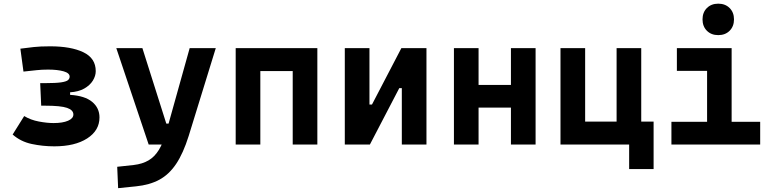

<svg xmlns="http://www.w3.org/2000/svg" viewBox="-20 -776 4142 1031"><path d="M271.5 9.8Q209.5 9.8 150.1 -2.9Q90.8 -15.6 47.9 -53.7L109.9 -152.8Q144.5 -131.8 188.5 -123.5Q232.4 -115.2 267.6 -115.2Q316.9 -115.2 345.5 -127.7Q374 -140.1 374 -161.1Q374 -185.1 340.1 -196.8Q306.2 -208.5 221.7 -208.5H201.2L195.8 -329.6H223.1Q279.8 -329.6 307.9 -333.7Q335.9 -337.9 345 -345.7Q354 -353.5 354 -364.7Q354 -383.8 321.3 -393.1Q288.6 -402.3 238.3 -402.3Q204.1 -402.3 176.8 -399.2Q149.4 -396 106 -391.6L89.4 -514.6Q127.4 -519.5 161.4 -523.4Q195.3 -527.3 249 -527.3Q361.3 -527.3 427.7 -495.4Q494.1 -463.4 494.1 -394Q494.1 -368.2 478.5 -343Q462.9 -317.9 432.4 -300.5Q401.9 -283.2 356.4 -280.3V-266.6Q435.5 -261.7 474.9 -229Q514.2 -196.3 514.2 -145.5Q514.2 -75.2 448.2 -32.7Q382.3 9.8 271.5 9.8Z M614.3 234.4 609.4 119.6 698.7 109.9Q744.6 104.5 777.3 85.4Q810.1 66.4 833.3 28.6Q856.4 -9.3 873.5 -70.3L998.5 -517.6H1138.7L993.2 -45.9Q963.9 47.4 925.8 104.2Q887.7 161.1 835.4 189.2Q783.2 217.3 710.4 224.6ZM778.3 0 604.5 -517.6H744.6L873 -112.3H896.5V0Z M1551.8 0V-517.6H1684.1V0ZM1245.6 0V-517.6H1377.9V0ZM1251 -394.5V-517.6H1681.6V-394.5Z M1928.7 0V-214.8H1977.5L2135.3 -517.6H2169.4V-302.7H2124L1966.3 0ZM1831.5 0V-517.6H1963.9V0ZM2137.7 0V-517.6H2270V0Z M2723.6 0V-517.6H2856V0ZM2417.5 0V-517.6H2549.8V0ZM2504.9 -198.2V-319.8H2771V-198.2Z M3291 0V-517.6H3423.3V0ZM3020 0V-123H3455.6V0ZM2989.7 0V-517.6H3122.1V0ZM3358.4 131.8V-123H3489.7V131.8Z M3776.9 0V-488.3H3908.7V0ZM3585.4 0V-122.1H3786.6V0ZM3898.9 0V-122.1H4062V0ZM3614.7 -395.5V-517.6H3908.7V-395.5ZM3836.9 -587.4Q3799.3 -587.4 3775.9 -610.8Q3752.4 -634.3 3752.4 -671.9Q3752.4 -709.5 3775.9 -732.9Q3799.3 -756.3 3836.9 -756.3Q3874.5 -756.3 3897.9 -732.9Q3921.4 -709.5 3921.4 -671.9Q3921.4 -634.3 3897.9 -610.8Q3874.5 -587.4 3836.9 -587.4Z"/></svg>

Font: Cascadia Mono
Style: Regular
Weight: 400
Monospace: yes
Designer: Aaron Bell
Foundry: Saja Typeworks
Version: Version 2102.003